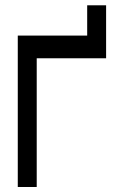

<svg xmlns="http://www.w3.org/2000/svg" viewBox="-20 -665 479 743"><path d="M122.1 -439.5V58.6H48.8V-527.3H317.4V-644.5H390.6V-439.5Z"/></svg>

Font: Gap Sans
Style: Bold
Weight: 400
Designer: Alexandre Liziard and Etienne Ozeray
Foundry: Interstices.io
Version: Version 1.610